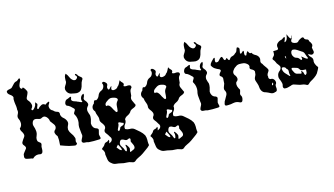

<svg xmlns="http://www.w3.org/2000/svg" viewBox="-122 -1316 3586 2064"><g transform="rotate(-15 1671.5 -284.0)"><path d="M90.8 -12.2Q67.4 -15.1 40 -22Q19.5 -27.3 19.5 -48.8Q19.5 -55.7 21.5 -64V-65.4Q21.5 -74.2 26.4 -82.5Q31.2 -90.8 38.1 -98.6Q50.8 -113.3 60.5 -127.4Q65.4 -133.3 65.4 -140.1Q65.4 -149.9 56.6 -161.6Q40 -177.7 40 -193.4Q40 -201.7 44.9 -209.5Q57.6 -232.4 74.2 -253.4Q81.1 -263.2 82 -272.9Q82 -274.9 82 -276.9Q82 -284.2 79.1 -291.5Q73.2 -308.1 62.5 -323.7Q54.7 -336.4 54.7 -349.1Q54.7 -352.5 54.7 -356Q77.1 -373 80.1 -402.8Q80.1 -408.7 80.1 -414.1Q80.1 -436.5 70.3 -455.1Q63.5 -467.3 63.5 -480Q63.5 -493.2 71.3 -506.3Q82 -523.9 82 -542Q82 -551.3 79.1 -560.5Q80.1 -566.9 80.1 -573.7Q80.1 -597.7 75.2 -621.1Q71.3 -646 71.3 -670.9Q71.3 -674.3 71.3 -681.2Q75.2 -689 75.2 -695.3Q75.2 -696.8 75.2 -698.2Q74.2 -705.6 69.3 -711.9Q61.5 -723.6 45.9 -733.4Q31.2 -743.2 24.4 -756.3Q21.5 -764.2 21.5 -769.5Q21.5 -770.5 21.5 -772Q22.5 -778.3 26.4 -781.7Q37.1 -790.5 57.6 -792.5Q78.1 -794.4 87.9 -806.2Q104.5 -822.3 117.2 -837.4Q130.9 -853 156.2 -856.9Q168 -865.2 180.7 -876Q183.6 -878.9 186.5 -878.9Q193.4 -878.9 193.4 -857.4Q187.5 -843.3 177.7 -824.2Q168 -804.7 168 -788.1Q168 -779.3 172.9 -772Q177.7 -765.1 189.5 -760.7Q190.4 -767.6 193.4 -770Q194.3 -772 197.3 -772H198.2Q207 -770.5 219.7 -751.5Q231.4 -732.9 234.4 -724.6Q235.4 -719.7 235.4 -715.3Q235.4 -710.9 234.4 -706.5Q231.4 -697.3 227.5 -689Q218.8 -672.4 211.9 -656.7Q209 -650.9 209 -644.5Q209 -634.8 216.8 -625Q237.3 -604 244.1 -576.2Q246.1 -569.8 246.1 -563.5Q246.1 -543 227.5 -524.9Q228.5 -517.1 230.5 -513.2Q233.4 -509.8 236.3 -509.8Q248 -509.8 263.7 -529.8Q280.3 -550.8 280.3 -563.5Q283.2 -572.8 286.1 -581.1Q287.1 -584 288.1 -584Q291 -584 294.9 -573.2Q304.7 -568.4 304.7 -558.6Q304.7 -552.7 300.8 -544.9Q291 -525.4 291 -514.6Q291 -510.3 293.9 -508.3Q295.9 -506.8 299.8 -506.8Q300.8 -506.8 302.7 -506.8Q317.4 -526.4 341.8 -538.6Q351.6 -543.5 360.4 -543.5Q374 -543.5 386.7 -531.2Q393.6 -538.1 411.1 -547.4Q421.9 -553.7 427.7 -553.7Q431.6 -553.7 432.6 -551.3Q433.6 -550.3 433.6 -547.9Q433.6 -546.4 432.6 -544.9Q431.6 -541 427.7 -533.7Q415 -518.6 415 -501Q415 -494.1 417 -486.8Q423.8 -460.9 449.2 -450.7Q464.8 -430.7 490.2 -424.8Q511.7 -419.9 511.7 -396Q511.7 -391.6 510.7 -387.2Q515.6 -360.8 536.1 -344.2Q556.6 -328.1 566.4 -304.2Q571.3 -293 571.3 -281.7Q571.3 -268.1 563.5 -255.4Q552.7 -235.8 552.7 -215.3Q552.7 -210.9 552.7 -206.5Q558.6 -180.7 575.2 -158.7Q592.8 -136.7 600.6 -111.3Q604.5 -103 604.5 -93.8Q604.5 -86.4 601.6 -78.6Q599.6 -72.8 599.6 -66.9Q599.6 -55.2 607.4 -43.9Q600.6 -24.9 582 -24.9Q576.2 -24.9 568.4 -26.9Q537.1 -34.7 517.6 -37.1Q494.1 -43.5 471.7 -51.8Q448.2 -60.1 425.8 -68.4Q425.8 -93.8 428.7 -119.6Q428.7 -127 428.7 -134.3Q428.7 -152.8 425.8 -170.9Q409.2 -188.5 404.3 -210Q403.3 -213.9 403.3 -217.3Q403.3 -233.9 421.9 -248.5Q430.7 -262.2 430.7 -275.4Q430.7 -289.1 421.9 -301.8Q403.3 -326.7 387.7 -347.7Q386.7 -375 364.3 -398.4Q350.6 -412.1 335 -412.1Q324.2 -412.1 312.5 -405.3Q302.7 -398.9 292 -398.9Q285.2 -398.9 277.3 -401.9Q258.8 -409.2 242.2 -410.2Q241.2 -410.2 240.2 -410.2Q232.4 -410.2 224.6 -406.7Q215.8 -402.8 209 -391.1Q201.2 -376 201.2 -360.8Q201.2 -349.6 205.1 -338.9Q214.8 -313 216.8 -286.6Q217.8 -280.3 217.8 -273.9Q217.8 -252.9 208 -231.4Q199.2 -214.4 199.2 -196.8Q199.2 -185.5 203.1 -173.8Q210.9 -163.1 225.6 -153.8Q236.3 -147.5 236.3 -135.7Q236.3 -130.4 234.4 -124Q228.5 -111.8 228.5 -94.7Q228.5 -90.8 228.5 -86.9Q228.5 -85 228.5 -80.6Q228.5 -62 223.6 -48.8Q220.7 -40.5 213.9 -35.6Q208 -31.2 198.2 -31.2Q197.3 -31.2 195.3 -31.2Q182.6 -34.7 169.9 -34.7Q158.2 -34.7 148.4 -31.7Q127 -24.9 109.4 -6.8Q105.5 -8.3 100.6 -9.3Q95.7 -10.7 90.8 -12.2Z M732.4 -21.5Q714.8 -28.8 689.5 -28.8Q689.5 -28.8 688.5 -28.8Q663.1 -28.8 660.2 -52.7Q667 -72.8 677.7 -91.3Q683.6 -102.1 683.6 -113.8Q683.6 -122.6 680.7 -132.3Q677.7 -162.1 674.8 -192.4Q673.8 -199.7 673.8 -206.5Q673.8 -229 680.7 -251.5Q682.6 -262.7 682.6 -273.9Q682.6 -286.6 680.7 -298.8Q676.8 -322.8 665 -343.8Q659.2 -351.1 659.2 -357.9Q659.2 -363.8 663.1 -369.6Q671.9 -381.3 676.8 -392.6Q678.7 -397.5 678.7 -401.9Q677.7 -406.7 673.8 -411.6Q658.2 -426.3 642.6 -441.4Q626 -456.1 604.5 -462.4Q595.7 -471.2 595.7 -483.4Q595.7 -491.2 599.6 -501Q608.4 -524.4 627.9 -529.3Q636.7 -530.3 651.4 -538.6Q662.1 -543.9 668 -543.9Q668 -543.9 668.9 -543.9Q670.9 -543.9 671.9 -543.5Q673.8 -542 673.8 -537.6Q673.8 -533.2 669.9 -524.4Q667 -518.1 667 -513.2Q667 -510.7 668 -508.8Q668.9 -502.4 674.8 -497.6Q684.6 -488.8 702.1 -484.4Q718.8 -480 729.5 -473.1Q738.3 -471.2 753.9 -462.9Q765.6 -457 771.5 -457Q773.4 -457 775.4 -457.5Q778.3 -458.5 778.3 -462.4Q777.3 -466.3 773.4 -475.1Q772.5 -481 772.5 -487.3Q772.5 -501.5 780.3 -515.1Q792 -535.6 812.5 -539.6Q813.5 -535.2 813.5 -530.8Q813.5 -516.1 804.7 -500Q799.8 -492.2 799.8 -484.9Q799.8 -472.2 812.5 -460.4Q827.1 -445.8 831.1 -426.8Q832 -423.3 832 -420.4Q832 -405.3 816.4 -392.1Q804.7 -376 804.7 -358.4Q804.7 -352.1 805.7 -345.7Q811.5 -320.8 820.3 -298.8Q821.3 -289.6 821.3 -280.3Q821.3 -267.1 818.4 -254.4Q813.5 -232.4 806.6 -211.4Q806.6 -209 806.6 -206.5Q806.6 -186 817.4 -168.5Q829.1 -149.4 852.5 -143.6Q871.1 -136.2 871.1 -122.1Q870.1 -118.2 869.1 -113.8Q863.3 -92.8 859.4 -75.7Q860.4 -61 866.2 -40.5Q867.2 -36.6 867.2 -33.7Q867.2 -21 845.7 -21Q845.7 -21 844.7 -21Q816.4 -19.5 788.1 -19.5Q759.8 -19.5 732.4 -21.5ZM699.2 -572.3Q672.9 -574.7 655.3 -590.8Q638.7 -606.9 633.8 -630.9Q632.8 -634.3 632.8 -637.7Q632.8 -656.7 644.5 -672.4Q658.2 -690.4 664.1 -710.4Q663.1 -720.2 663.1 -730Q663.1 -742.7 665 -756.3Q667 -780.8 682.6 -797.4Q701.2 -776.4 711.9 -749.5Q722.7 -722.2 748 -707.5Q754.9 -704.6 760.7 -704.6Q774.4 -704.6 785.2 -717.3Q792 -725.1 792 -732.4Q792 -742.7 779.3 -752.4Q777.3 -759.8 777.3 -763.7Q777.3 -768.6 780.3 -768.6Q783.2 -768.6 787.1 -766.1Q801.8 -757.3 803.7 -745.1Q817.4 -731 835 -717.8Q843.8 -710.9 843.8 -702.1Q843.8 -692.9 834 -681.2Q822.3 -662.1 818.4 -640.1Q814.5 -618.2 803.7 -598.6Q793 -576.2 769.5 -568.4Q759.8 -565.4 750 -564.5H744.1Q733.4 -564.5 722.7 -567.4Q716.8 -568.8 710.9 -569.8Q705.1 -570.8 699.2 -572.3Z M1123 305.7Q1096.7 295.4 1067.9 295.4Q1067.9 295.4 1064.5 295.4Q1037.6 295.4 1011.7 288.1Q984.9 281.2 957 278.8Q928.7 276.9 907.7 256.3Q882.3 239.3 877.9 209Q873 178.7 869.6 151.9Q871.6 144.5 871.6 137.2Q871.6 127 867.7 117.2Q861.3 100.6 849.6 87.4Q855 78.1 867.2 69.8Q879.4 61 886.2 50.8Q895 30.3 914.1 26.9Q932.6 23.9 943.8 8.8Q952.6 14.2 944.8 34.7Q937 55.2 951.7 43Q972.7 35.2 978 16.1Q979.5 11.2 979.5 6.8Q979.5 -6.8 967.3 -20Q955.1 -43.9 935.5 -67.4Q926.8 -78.1 926.8 -89.8Q926.8 -104 939.9 -119.1Q944.8 -129.9 943.8 -138.7Q943.4 -147.9 939 -156.2Q932.1 -171.9 919.4 -186.5Q907.2 -200.7 904.8 -218.3Q906.2 -226.6 906.2 -234.4Q906.2 -253.4 897.9 -271Q886.7 -295.9 884.3 -323.2Q867.2 -342.8 867.2 -362.8Q867.2 -365.2 867.7 -368.2Q870.1 -391.1 893.1 -409.2Q896.5 -424.3 902.3 -434.6Q907.7 -444.8 926.3 -436.5Q954.1 -449.2 964.4 -479Q974.6 -508.8 1004.4 -521.5Q1026.9 -529.8 1036.1 -553.2Q1040.5 -563.5 1040.5 -573.7Q1040.5 -585.9 1033.7 -597.7Q1039.1 -607.9 1048.3 -608.4Q1057.1 -608.4 1068.8 -598.6Q1085 -585.4 1085 -571.3Q1085 -564 1080.6 -556.6Q1074.7 -547.4 1074.7 -537.1Q1074.7 -528.8 1078.6 -520.5Q1082 -512.2 1087.4 -512.2Q1094.2 -512.2 1104.5 -525.9Q1111.3 -535.6 1119.1 -540.5Q1127 -544.9 1118.2 -526.4Q1114.3 -517.6 1114.3 -511.2Q1114.3 -505.4 1117.2 -501.5Q1123.5 -493.2 1136.7 -493.2Q1143.1 -493.2 1151.4 -495.1Q1176.3 -500.5 1184.1 -517.1Q1200.2 -527.8 1208.5 -546.9Q1216.8 -565.4 1224.6 -579.1Q1232.4 -560.1 1249 -545.9Q1257.3 -538.6 1257.3 -529.3Q1257.3 -520 1248.5 -508.3Q1257.8 -500 1274.4 -500Q1278.3 -500 1282.7 -500.5Q1289.6 -501.5 1295.4 -501.5Q1309.6 -501.5 1319.3 -496.6Q1324.7 -493.7 1327.6 -487.3Q1330.1 -481 1327.6 -469.2Q1309.1 -452.1 1306.6 -430.2Q1303.7 -408.2 1302.2 -384.8Q1292.5 -370.6 1292.5 -355.5Q1292.5 -343.3 1298.8 -330.6Q1313.5 -301.8 1323.2 -277.8Q1315.9 -262.2 1300.8 -256.3Q1285.6 -251 1271 -243.7Q1263.2 -239.7 1256.8 -233.9Q1250 -228 1246.1 -218.3Q1231 -199.2 1207.5 -189.5Q1184.6 -179.7 1172.9 -158.7Q1173.8 -152.8 1173.8 -147.5Q1173.8 -125.5 1158.7 -106.9Q1144.5 -89.4 1144.5 -69.8Q1144.5 -63.5 1146 -57.1Q1168 -44.9 1193.4 -44.9Q1195.3 -44.9 1197.3 -44.9Q1198.7 -44.9 1201.7 -44.9Q1227.5 -44.9 1247.1 -28.8Q1272 -8.3 1296.9 13.7Q1321.8 36.1 1337.9 64.5Q1346.7 87.9 1346.7 112.8Q1346.7 115.2 1346.7 120.1Q1346.2 127.9 1346.2 135.3Q1346.2 156.2 1350.1 176.3Q1331.5 197.3 1307.1 212.9Q1282.7 229 1260.3 246.6Q1236.3 263.2 1209 274.9Q1181.6 286.1 1160.6 306.6Q1153.3 311 1145 311Q1144 311 1141.6 311Q1131.3 310.1 1123 305.7ZM1168 183.1Q1181.6 178.7 1187.5 171.9Q1193.4 164.6 1193.8 155.8Q1193.8 153.8 1193.8 151.9Q1193.8 137.2 1184.6 120.1Q1174.3 101.1 1169.4 85.4Q1176.8 69.3 1172.9 57.1Q1168.5 45.4 1147 56.6Q1139.2 61 1131.3 61Q1121.6 61 1111.8 54.7Q1094.2 43 1079.1 43Q1072.8 43 1067.4 46.9Q1061.5 51.3 1056.6 62.5Q1050.8 74.7 1050.8 85.9Q1050.8 101.1 1061.5 114.7Q1080.1 139.2 1086.4 164.6Q1089.8 171.9 1092.8 175.3Q1095.7 178.2 1098.6 177.7Q1106 176.8 1108.9 154.3Q1109.9 147 1109.9 141.1Q1109.9 129.4 1106.4 122.6Q1105 115.7 1105 112.3Q1105.5 108.9 1106.9 108.4Q1107.4 107.9 1108.4 107.9Q1114.7 107.9 1128.4 129.4Q1141.1 148.9 1141.1 159.7Q1141.1 162.6 1140.1 164.6Q1134.8 182.1 1134.8 189.5Q1134.8 194.8 1137.7 195.3Q1137.7 195.3 1138.2 195.3Q1145 195.3 1168 183.1ZM1055.2 142.6Q1051.8 126.5 1043.9 112.8Q1035.6 98.6 1028.8 84.5Q1023.9 91.3 1016.1 98.6Q1008.3 106 1006.8 113.3Q1017.6 123 1026.9 136.2Q1036.6 148.9 1051.3 152.8Q1054.2 151.9 1054.7 148.4Q1055.2 145 1055.2 142.6ZM1119.1 -265.1Q1123.5 -290.5 1124.5 -318.8Q1125.5 -347.2 1144 -369.6Q1150.4 -376 1151.9 -381.3Q1153.3 -386.7 1151.4 -391.6Q1145 -406.2 1117.7 -413.6Q1098.6 -418.9 1085.4 -418.9Q1080.1 -418.9 1076.2 -418Q1055.2 -413.1 1028.8 -391.6Q1010.7 -377 1010.7 -361.3Q1010.7 -354 1014.6 -347.2Q1025.4 -351.6 1033.7 -349.1Q1042 -347.2 1048.8 -340.8Q1061 -329.6 1070.3 -310.1Q1079.1 -290 1088.4 -278.3Q1092.3 -268.6 1101.1 -259.8Q1110.4 -251 1119.1 -265.1ZM1096.7 -75.7Q1099.1 -91.3 1115.7 -95.7Q1132.3 -100.1 1141.6 -107.4Q1145.5 -110.8 1147 -115.2Q1147.9 -120.1 1145 -127Q1133.3 -127.9 1118.2 -137.2Q1103.5 -146 1095.7 -143.1Q1092.3 -141.6 1090.8 -136.7Q1089.4 -131.8 1090.3 -121.6Q1087.9 -108.9 1073.7 -82Q1067.9 -71.3 1067.9 -64.5Q1067.9 -54.7 1081.1 -54.7Q1085.9 -59.1 1089.8 -64.5Q1093.3 -70.3 1096.7 -75.7Z M1662.6 305.7Q1636.2 295.4 1607.4 295.4Q1607.4 295.4 1604 295.4Q1577.1 295.4 1551.3 288.1Q1524.4 281.2 1496.6 278.8Q1468.3 276.9 1447.3 256.3Q1421.9 239.3 1417.5 209Q1412.6 178.7 1409.2 151.9Q1411.1 144.5 1411.1 137.2Q1411.1 127 1407.2 117.2Q1400.9 100.6 1389.2 87.4Q1394.5 78.1 1406.7 69.8Q1418.9 61 1425.8 50.8Q1434.6 30.3 1453.6 26.9Q1472.2 23.9 1483.4 8.8Q1492.2 14.2 1484.4 34.7Q1476.6 55.2 1491.2 43Q1512.2 35.2 1517.6 16.1Q1519 11.2 1519 6.8Q1519 -6.8 1506.8 -20Q1494.6 -43.9 1475.1 -67.4Q1466.3 -78.1 1466.3 -89.8Q1466.3 -104 1479.5 -119.1Q1484.4 -129.9 1483.4 -138.7Q1482.9 -147.9 1478.5 -156.2Q1471.7 -171.9 1459 -186.5Q1446.8 -200.7 1444.3 -218.3Q1445.8 -226.6 1445.8 -234.4Q1445.8 -253.4 1437.5 -271Q1426.3 -295.9 1423.8 -323.2Q1406.7 -342.8 1406.7 -362.8Q1406.7 -365.2 1407.2 -368.2Q1409.7 -391.1 1432.6 -409.2Q1436 -424.3 1441.9 -434.6Q1447.3 -444.8 1465.8 -436.5Q1493.7 -449.2 1503.9 -479Q1514.2 -508.8 1543.9 -521.5Q1566.4 -529.8 1575.7 -553.2Q1580.1 -563.5 1580.1 -573.7Q1580.1 -585.9 1573.2 -597.7Q1578.6 -607.9 1587.9 -608.4Q1596.7 -608.4 1608.4 -598.6Q1624.5 -585.4 1624.5 -571.3Q1624.5 -564 1620.1 -556.6Q1614.3 -547.4 1614.3 -537.1Q1614.3 -528.8 1618.2 -520.5Q1621.6 -512.2 1627 -512.2Q1633.8 -512.2 1644 -525.9Q1650.9 -535.6 1658.7 -540.5Q1666.5 -544.9 1657.7 -526.4Q1653.8 -517.6 1653.8 -511.2Q1653.8 -505.4 1656.7 -501.5Q1663.1 -493.2 1676.3 -493.2Q1682.6 -493.2 1690.9 -495.1Q1715.8 -500.5 1723.6 -517.1Q1739.7 -527.8 1748 -546.9Q1756.3 -565.4 1764.2 -579.1Q1772 -560.1 1788.6 -545.9Q1796.9 -538.6 1796.9 -529.3Q1796.9 -520 1788.1 -508.3Q1797.4 -500 1814 -500Q1817.9 -500 1822.3 -500.5Q1829.1 -501.5 1835 -501.5Q1849.1 -501.5 1858.9 -496.6Q1864.3 -493.7 1867.2 -487.3Q1869.6 -481 1867.2 -469.2Q1848.6 -452.1 1846.2 -430.2Q1843.3 -408.2 1841.8 -384.8Q1832 -370.6 1832 -355.5Q1832 -343.3 1838.4 -330.6Q1853 -301.8 1862.8 -277.8Q1855.5 -262.2 1840.3 -256.3Q1825.2 -251 1810.5 -243.7Q1802.7 -239.7 1796.4 -233.9Q1789.6 -228 1785.6 -218.3Q1770.5 -199.2 1747.1 -189.5Q1724.1 -179.7 1712.4 -158.7Q1713.4 -152.8 1713.4 -147.5Q1713.4 -125.5 1698.2 -106.9Q1684.1 -89.4 1684.1 -69.8Q1684.1 -63.5 1685.5 -57.1Q1707.5 -44.9 1732.9 -44.9Q1734.9 -44.9 1736.8 -44.9Q1738.3 -44.9 1741.2 -44.9Q1767.1 -44.9 1786.6 -28.8Q1811.5 -8.3 1836.4 13.7Q1861.3 36.1 1877.4 64.5Q1886.2 87.9 1886.2 112.8Q1886.2 115.2 1886.2 120.1Q1885.7 127.9 1885.7 135.3Q1885.7 156.2 1889.6 176.3Q1871.1 197.3 1846.7 212.9Q1822.3 229 1799.8 246.6Q1775.9 263.2 1748.5 274.9Q1721.2 286.1 1700.2 306.6Q1692.9 311 1684.6 311Q1683.6 311 1681.2 311Q1670.9 310.1 1662.6 305.7ZM1707.5 183.1Q1721.2 178.7 1727.1 171.9Q1732.9 164.6 1733.4 155.8Q1733.4 153.8 1733.4 151.9Q1733.4 137.2 1724.1 120.1Q1713.9 101.1 1709 85.4Q1716.3 69.3 1712.4 57.1Q1708 45.4 1686.5 56.6Q1678.7 61 1670.9 61Q1661.1 61 1651.4 54.7Q1633.8 43 1618.7 43Q1612.3 43 1606.9 46.9Q1601.1 51.3 1596.2 62.5Q1590.3 74.7 1590.3 85.9Q1590.3 101.1 1601.1 114.7Q1619.6 139.2 1626 164.6Q1629.4 171.9 1632.3 175.3Q1635.3 178.2 1638.2 177.7Q1645.5 176.8 1648.4 154.3Q1649.4 147 1649.4 141.1Q1649.4 129.4 1646 122.6Q1644.5 115.7 1644.5 112.3Q1645 108.9 1646.5 108.4Q1647 107.9 1647.9 107.9Q1654.3 107.9 1668 129.4Q1680.7 148.9 1680.7 159.7Q1680.7 162.6 1679.7 164.6Q1674.3 182.1 1674.3 189.5Q1674.3 194.8 1677.2 195.3Q1677.2 195.3 1677.7 195.3Q1684.6 195.3 1707.5 183.1ZM1594.7 142.6Q1591.3 126.5 1583.5 112.8Q1575.2 98.6 1568.4 84.5Q1563.5 91.3 1555.7 98.6Q1547.9 106 1546.4 113.3Q1557.1 123 1566.4 136.2Q1576.2 148.9 1590.8 152.8Q1593.8 151.9 1594.2 148.4Q1594.7 145 1594.7 142.6ZM1658.7 -265.1Q1663.1 -290.5 1664.1 -318.8Q1665 -347.2 1683.6 -369.6Q1689.9 -376 1691.4 -381.3Q1692.9 -386.7 1690.9 -391.6Q1684.6 -406.2 1657.2 -413.6Q1638.2 -418.9 1625 -418.9Q1619.6 -418.9 1615.7 -418Q1594.7 -413.1 1568.4 -391.6Q1550.3 -377 1550.3 -361.3Q1550.3 -354 1554.2 -347.2Q1564.9 -351.6 1573.2 -349.1Q1581.5 -347.2 1588.4 -340.8Q1600.6 -329.6 1609.9 -310.1Q1618.7 -290 1627.9 -278.3Q1631.8 -268.6 1640.6 -259.8Q1649.9 -251 1658.7 -265.1ZM1636.2 -75.7Q1638.7 -91.3 1655.3 -95.7Q1671.9 -100.1 1681.2 -107.4Q1685.1 -110.8 1686.5 -115.2Q1687.5 -120.1 1684.6 -127Q1672.9 -127.9 1657.7 -137.2Q1643.1 -146 1635.3 -143.1Q1631.8 -141.6 1630.4 -136.7Q1628.9 -131.8 1629.9 -121.6Q1627.4 -108.9 1613.3 -82Q1607.4 -71.3 1607.4 -64.5Q1607.4 -54.7 1620.6 -54.7Q1625.5 -59.1 1629.4 -64.5Q1632.8 -70.3 1636.2 -75.7Z M2054.7 -21.5Q2037.1 -28.8 2011.7 -28.8Q2011.7 -28.8 2010.7 -28.8Q1985.4 -28.8 1982.4 -52.7Q1989.3 -72.8 2000 -91.3Q2005.9 -102.1 2005.9 -113.8Q2005.9 -122.6 2002.9 -132.3Q2000 -162.1 1997.1 -192.4Q1996.1 -199.7 1996.1 -206.5Q1996.1 -229 2002.9 -251.5Q2004.9 -262.7 2004.9 -273.9Q2004.9 -286.6 2002.9 -298.8Q1999 -322.8 1987.3 -343.8Q1981.4 -351.1 1981.4 -357.9Q1981.4 -363.8 1985.4 -369.6Q1994.1 -381.3 1999 -392.6Q2001 -397.5 2001 -401.9Q2000 -406.7 1996.1 -411.6Q1980.5 -426.3 1964.8 -441.4Q1948.2 -456.1 1926.8 -462.4Q1918 -471.2 1918 -483.4Q1918 -491.2 1921.9 -501Q1930.7 -524.4 1950.2 -529.3Q1959 -530.3 1973.6 -538.6Q1984.4 -543.9 1990.2 -543.9Q1990.2 -543.9 1991.2 -543.9Q1993.2 -543.9 1994.1 -543.5Q1996.1 -542 1996.1 -537.6Q1996.1 -533.2 1992.2 -524.4Q1989.3 -518.1 1989.3 -513.2Q1989.3 -510.7 1990.2 -508.8Q1991.2 -502.4 1997.1 -497.6Q2006.8 -488.8 2024.4 -484.4Q2041 -480 2051.8 -473.1Q2060.5 -471.2 2076.2 -462.9Q2087.9 -457 2093.8 -457Q2095.7 -457 2097.7 -457.5Q2100.6 -458.5 2100.6 -462.4Q2099.6 -466.3 2095.7 -475.1Q2094.7 -481 2094.7 -487.3Q2094.7 -501.5 2102.5 -515.1Q2114.3 -535.6 2134.8 -539.6Q2135.7 -535.2 2135.7 -530.8Q2135.7 -516.1 2127 -500Q2122.1 -492.2 2122.1 -484.9Q2122.1 -472.2 2134.8 -460.4Q2149.4 -445.8 2153.3 -426.8Q2154.3 -423.3 2154.3 -420.4Q2154.3 -405.3 2138.7 -392.1Q2127 -376 2127 -358.4Q2127 -352.1 2127.9 -345.7Q2133.8 -320.8 2142.6 -298.8Q2143.6 -289.6 2143.6 -280.3Q2143.6 -267.1 2140.6 -254.4Q2135.7 -232.4 2128.9 -211.4Q2128.9 -209 2128.9 -206.5Q2128.9 -186 2139.6 -168.5Q2151.4 -149.4 2174.8 -143.6Q2193.4 -136.2 2193.4 -122.1Q2192.4 -118.2 2191.4 -113.8Q2185.5 -92.8 2181.6 -75.7Q2182.6 -61 2188.5 -40.5Q2189.5 -36.6 2189.5 -33.7Q2189.5 -21 2168 -21Q2168 -21 2167 -21Q2138.7 -19.5 2110.4 -19.5Q2082 -19.5 2054.7 -21.5ZM2021.5 -572.3Q1995.1 -574.7 1977.5 -590.8Q1960.9 -606.9 1956.1 -630.9Q1955.1 -634.3 1955.1 -637.7Q1955.1 -656.7 1966.8 -672.4Q1980.5 -690.4 1986.3 -710.4Q1985.4 -720.2 1985.4 -730Q1985.4 -742.7 1987.3 -756.3Q1989.3 -780.8 2004.9 -797.4Q2023.4 -776.4 2034.2 -749.5Q2044.9 -722.2 2070.3 -707.5Q2077.1 -704.6 2083 -704.6Q2096.7 -704.6 2107.4 -717.3Q2114.3 -725.1 2114.3 -732.4Q2114.3 -742.7 2101.6 -752.4Q2099.6 -759.8 2099.6 -763.7Q2099.6 -768.6 2102.5 -768.6Q2105.5 -768.6 2109.4 -766.1Q2124 -757.3 2126 -745.1Q2139.6 -731 2157.2 -717.8Q2166 -710.9 2166 -702.1Q2166 -692.9 2156.2 -681.2Q2144.5 -662.1 2140.6 -640.1Q2136.7 -618.2 2126 -598.6Q2115.2 -576.2 2091.8 -568.4Q2082 -565.4 2072.3 -564.5H2066.4Q2055.7 -564.5 2044.9 -567.4Q2039.1 -568.8 2033.2 -569.8Q2027.3 -570.8 2021.5 -572.3Z M2397.5 -21.5Q2379.9 -28.3 2362.3 -28.3Q2350.6 -28.3 2338.9 -25.4Q2313.5 -19 2288.1 -19Q2288.1 -19 2278.3 -19Q2273.4 -18.6 2269.5 -18.6Q2249 -18.6 2249 -35.2Q2249 -38.6 2250 -42.5Q2255.9 -70.3 2268.6 -85.9Q2279.3 -105.5 2292 -127.9Q2297.9 -139.6 2297.9 -151.4Q2297.9 -162.6 2292 -174.3Q2284.2 -186 2284.2 -198.7Q2284.2 -206.1 2287.1 -213.9Q2293.9 -234.9 2301.8 -252.9Q2301.8 -273.4 2304.7 -299.3Q2305.7 -302.7 2305.7 -306.2Q2305.7 -327.1 2287.1 -337.9Q2279.3 -343.3 2277.3 -349.1Q2276.4 -354.5 2278.3 -360.8Q2284.2 -374.5 2297.9 -388.7Q2302.7 -394.5 2302.7 -399.9Q2302.7 -407.7 2292 -415Q2267.6 -424.3 2244.1 -439.9Q2221.7 -456.1 2211.9 -481.4Q2216.8 -500.5 2231.4 -515.6Q2246.1 -530.3 2258.8 -543.9Q2277.3 -556.6 2272.5 -536.6Q2268.6 -523.4 2268.6 -513.2Q2268.6 -507.8 2269.5 -502.9Q2271.5 -498.5 2274.4 -496.1Q2278.3 -494.1 2284.2 -495.6Q2298.8 -494.1 2308.6 -505.9Q2318.4 -517.6 2328.1 -527.3Q2333 -532.2 2338.9 -535.6Q2344.7 -538.6 2351.6 -537.1Q2358.4 -529.3 2361.3 -514.6Q2364.3 -499.5 2372.1 -496.1Q2376 -494.6 2379.9 -496.1Q2383.8 -498 2389.6 -503.9Q2398.4 -520.5 2403.3 -503.9Q2408.2 -487.8 2417 -483.9Q2418.9 -482.4 2422.9 -484.4Q2426.8 -486.3 2430.7 -492.7Q2441.4 -511.7 2462.9 -515.6Q2483.4 -520 2498 -536.6Q2515.6 -545.4 2520.5 -563.5Q2524.4 -581.5 2534.2 -594.2Q2557.6 -587.9 2557.6 -569.8Q2557.6 -567.4 2556.6 -564.9Q2553.7 -542.5 2549.8 -524.4Q2557.6 -511.2 2570.3 -525.4Q2583 -540 2589.8 -540Q2592.8 -540 2593.8 -537.1Q2594.7 -533.7 2594.7 -525.9Q2590.8 -514.2 2592.8 -497.1Q2594.7 -480 2612.3 -486.8Q2612.3 -497.6 2621.1 -509.8Q2628.9 -522 2635.7 -525.9Q2639.6 -513.2 2647.5 -502.9Q2654.3 -492.7 2669.9 -498Q2680.7 -476.1 2703.1 -464.8Q2725.6 -454.1 2737.3 -433.1Q2743.2 -420.9 2743.2 -408.7Q2743.2 -400.4 2740.2 -391.6Q2738.3 -385.7 2738.3 -380.4Q2738.3 -364.7 2752.9 -351.6Q2761.7 -333 2774.4 -316.9Q2787.1 -300.8 2796.9 -282.7Q2802.7 -268.1 2793.9 -256.8Q2786.1 -245.6 2779.3 -233.4Q2776.4 -227.1 2775.4 -219.7Q2774.4 -212.9 2777.3 -204.6Q2773.4 -185.5 2784.2 -176.8Q2793.9 -168.5 2811.5 -170.4Q2832 -163.1 2840.8 -139.6Q2843.8 -131.8 2843.8 -124.5Q2843.8 -109.9 2833 -98.6Q2828.1 -86.4 2831.1 -69.8Q2834 -52.7 2830.1 -40Q2828.1 -33.2 2823.2 -28.8Q2817.4 -23.9 2806.6 -22.9Q2794.9 -18.1 2784.2 -18.1Q2770.5 -18.1 2756.8 -25.4Q2734.4 -38.1 2710.9 -46.9Q2684.6 -51.8 2669.9 -72.8Q2656.2 -94.2 2655.3 -119.1Q2654.3 -139.2 2647.5 -158.2Q2641.6 -177.2 2634.8 -195.8Q2632.8 -203.1 2632.8 -210.4Q2632.8 -225.6 2641.6 -239.3Q2653.3 -257.3 2653.3 -277.8V-282.2Q2656.2 -292.5 2653.3 -299.3Q2650.4 -305.7 2645.5 -310.5Q2634.8 -319.8 2621.1 -326.7Q2607.4 -333.5 2608.4 -348.6Q2612.3 -356.9 2612.3 -363.8Q2612.3 -377 2600.6 -388.2Q2584 -404.3 2564.5 -410.2Q2541 -414.1 2514.6 -414.1Q2488.3 -414.1 2468.8 -397Q2447.3 -384.8 2433.6 -362.3Q2425.8 -351.1 2425.8 -338.4Q2425.8 -326.7 2432.6 -314.5Q2449.2 -296.9 2453.1 -273.4Q2453.1 -270.5 2453.1 -268.1Q2453.1 -248.5 2431.6 -235.4Q2425.8 -221.7 2425.8 -208.5Q2425.8 -198.2 2428.7 -188Q2436.5 -165 2449.2 -145.5Q2446.3 -126.5 2439.5 -109.4Q2437.5 -104 2437.5 -98.6Q2437.5 -86.9 2447.3 -74.7Q2450.2 -66.4 2450.2 -57.6Q2450.2 -43.9 2444.3 -28.3Q2438.5 -11.7 2424.8 -11.7Q2417 -11.7 2406.2 -17.6Q2405.3 -18.1 2402.3 -19.5Q2400.4 -20 2397.5 -21.5ZM2810.5 -116.7Q2808.6 -138.7 2799.8 -121.6Q2791 -105 2795.9 -101.6Q2796.9 -100.6 2799.8 -101.6Q2802.7 -102.5 2806.6 -106.4Q2807.6 -107.9 2808.6 -111.3Q2809.6 -112.8 2810.5 -116.7Z M3143.6 -16.1Q3126 -24.9 3105.5 -26.4Q3085 -27.8 3067.4 -35.2Q3048.8 -40 3028.3 -48.3Q3019.5 -51.8 3010.7 -51.8Q2999 -51.8 2988.3 -45.9Q2970.7 -40 2951.2 -35.6Q2941.4 -33.7 2931.6 -33.2Q2921.9 -33.2 2912.1 -35.6Q2901.4 -43.5 2901.4 -55.7Q2901.4 -60.1 2902.3 -65.4Q2906.2 -76.2 2906.2 -86.4Q2906.2 -93.3 2904.3 -99.6Q2899.4 -122.6 2888.7 -145Q2882.8 -157.7 2882.8 -171.4Q2882.8 -181.6 2885.7 -191.9Q2891.6 -215.3 2912.1 -231Q2931.6 -246.6 2932.6 -271.5Q2926.8 -289.1 2914.1 -302.7Q2901.4 -315.9 2895.5 -334Q2889.6 -349.1 2877 -362.8Q2872.1 -368.2 2872.1 -374Q2872.1 -382.8 2882.8 -392.1Q2897.5 -403.8 2900.4 -420.9Q2901.4 -429.7 2901.4 -437.5Q2901.4 -445.3 2900.4 -453.1Q2917 -453.6 2940.4 -454.6Q2958 -455.1 2958 -470.2Q2958 -475.6 2956.1 -482.4Q2955.1 -487.3 2955.1 -491.7Q2955.1 -513.2 2972.7 -527.8Q2993.2 -545.4 3017.6 -549.3Q3026.4 -551.8 3038.1 -561.5Q3050.8 -571.3 3055.7 -569.3Q3058.6 -568.4 3058.6 -564Q3059.6 -560.1 3056.6 -550.8Q3051.8 -539.6 3044.9 -522.9Q3039.1 -505.9 3062.5 -523.4Q3075.2 -537.6 3079.1 -556.2Q3082 -574.7 3085 -592.8Q3092.8 -578.6 3098.6 -563.5Q3104.5 -548.8 3115.2 -537.1Q3115.2 -537.1 3117.2 -537.1Q3128.9 -537.1 3132.8 -558.6Q3135.7 -582.5 3136.7 -557.1Q3132.8 -540.5 3120.1 -520.5Q3115.2 -512.7 3115.2 -505.9Q3115.2 -495.1 3127.9 -486.3Q3143.6 -478 3163.1 -476.1Q3163.1 -476.1 3167 -476.1Q3183.6 -476.1 3194.3 -492.2Q3208 -503.4 3230.5 -513.2Q3236.3 -515.6 3241.2 -515.6Q3254.9 -515.6 3258.8 -494.6Q3269.5 -483.9 3285.2 -480.5Q3300.8 -477.1 3301.8 -457Q3315.4 -440.9 3322.3 -421.9Q3324.2 -416 3324.2 -410.2Q3323.2 -397 3312.5 -384.8Q3313.5 -367.2 3319.3 -345.2Q3320.3 -340.8 3320.3 -336.4Q3320.3 -320.3 3303.7 -312.5Q3291 -306.2 3275.4 -315.9Q3260.7 -326.2 3252.9 -322.8Q3259.8 -301.8 3277.3 -286.6Q3293.9 -272.5 3293.9 -251.5V-248Q3292 -240.7 3292 -232.9Q3292 -217.3 3298.8 -202.6Q3307.6 -180.2 3323.2 -163.1Q3319.3 -147.9 3309.6 -131.8Q3300.8 -115.7 3292 -100.6Q3276.4 -80.6 3254.9 -65.9Q3234.4 -50.8 3211.9 -39.1Q3196.3 -31.2 3181.6 -15.6Q3174.8 -7.3 3166 -7.3Q3166 -7.3 3165 -7.3Q3157.2 -7.3 3147.5 -14.2Q3146.5 -14.6 3143.6 -16.1ZM3189.5 -150.4Q3187.5 -155.8 3190.4 -164.6Q3193.4 -173.3 3186.5 -173.3Q3170.9 -174.8 3152.3 -175.3Q3133.8 -176.3 3124 -192.4Q3115.2 -210 3096.7 -215.3Q3078.1 -220.2 3061.5 -225.6Q3054.7 -228 3049.8 -227.5Q3045.9 -226.6 3043.9 -224.1Q3038.1 -215.8 3047.9 -196.8Q3056.6 -177.7 3062.5 -169.4Q3074.2 -154.3 3092.8 -151.4Q3111.3 -147.9 3127.9 -142.6Q3138.7 -143.6 3134.8 -160.6Q3131.8 -177.7 3145.5 -161.6Q3155.3 -156.7 3157.2 -140.6Q3160.2 -124 3166 -118.7Q3168 -116.2 3171.9 -117.2Q3175.8 -118.2 3181.6 -124.5Q3185.5 -129.9 3187.5 -136.7Q3188.5 -144 3189.5 -150.4ZM3008.8 -160.2Q3004.9 -172.9 3004.9 -186.5Q3004.9 -193.4 3005.9 -200.7Q3005.9 -203.6 3005.9 -206.1Q3005.9 -223.6 2989.3 -233.9Q2985.4 -252.4 2961.9 -258.3Q2958 -259.3 2954.1 -259.3Q2940.4 -259.3 2940.4 -242.7Q2940.4 -240.2 2941.4 -236.8Q2945.3 -211.4 2962.9 -191.9Q2980.5 -172.4 2998 -154.8Q3003.9 -147.5 3008.8 -148.9Q3012.7 -150.4 3008.8 -160.2ZM3233.4 -309.1Q3227.5 -327.6 3220.7 -345.2Q3212.9 -362.8 3193.4 -372.1Q3172.9 -384.8 3153.3 -398.9Q3132.8 -413.1 3108.4 -415Q3086.9 -410.6 3084 -385.7Q3083 -380.9 3083 -376Q3083 -357.4 3092.8 -345.7Q3102.5 -325.7 3123 -320.8Q3144.5 -315.4 3156.2 -296.9Q3168 -278.3 3175.8 -286.1Q3184.6 -293.5 3177.7 -310.1Q3173.8 -321.8 3177.7 -319.3Q3182.6 -316.9 3188.5 -311.5Q3200.2 -302.7 3211.9 -292.5Q3223.6 -281.7 3239.3 -280.3Q3245.1 -286.1 3240.2 -294.4Q3235.4 -303.2 3233.4 -309.1ZM3014.6 -367.2Q3002.9 -371.6 3007.8 -355.5Q3012.7 -339.4 3014.6 -337.9Q3014.6 -345.2 3016.6 -352.5Q3017.6 -360.4 3014.6 -367.2Z"/></g></svg>

Font: Brazier Flame
Style: Regular
Weight: 400
Designer: Walter E Stewart
Version: 0.1